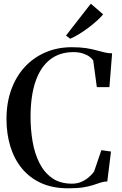

<svg xmlns="http://www.w3.org/2000/svg" viewBox="-20 -1007 660 1037"><path d="M348 10Q264.5 10 202.2 -18.2Q140 -46.5 98.2 -97.5Q56.5 -148.5 35.8 -216.5Q15 -284.5 15 -364Q15 -451 40.8 -522.5Q66.5 -594 113.5 -645Q160.5 -696 225.2 -724Q290 -752 367.5 -752Q413 -752 445.2 -747Q477.5 -742 501.2 -735.2Q525 -728.5 545 -723.8Q565 -719 585.5 -719L571 -536.5H503L483.5 -680.5Q477 -691 462.8 -701.2Q448.5 -711.5 427 -718.5Q405.5 -725.5 376 -725.5Q301.5 -725.5 249.8 -684.8Q198 -644 171.5 -566Q145 -488 145 -375Q145 -307 156 -242.8Q167 -178.5 192.8 -127Q218.5 -75.5 261.5 -45.2Q304.5 -15 368.5 -15Q398.5 -15 421.8 -25.8Q445 -36.5 461.5 -51.5Q478 -66.5 488 -80L527.5 -196L579.5 -188.5L559.5 -27Q540 -26.5 523 -20.8Q506 -15 484.2 -7.8Q462.5 -0.5 430.2 4.8Q398 10 348 10ZM358.5 -798 336.5 -815 470.5 -987 537 -929.5Q524.5 -914 503.8 -895.2Q483 -876.5 458.5 -858Q434 -839.5 408.5 -823.8Q383 -808 360 -798Z"/></svg>

Font: Merriweather 144pt Medium
Style: Regular
Weight: 500
Version: Version 2.100